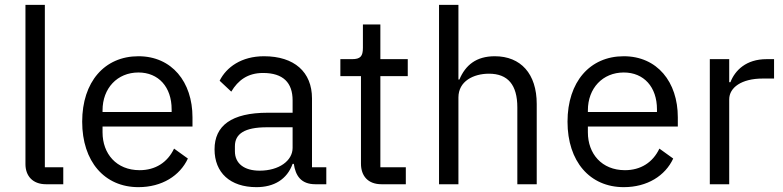

<svg xmlns="http://www.w3.org/2000/svg" viewBox="-20 -760 3230 792"><path d="M241 0V-70H165V-740H85V-83C85 -35 114 0 170 0Z M551 12C648 12 722 -35 755 -106L698 -147C671 -90 621 -58 556 -58C460 -58 403 -126 403 -214V-238H774V-276C774 -422 689 -528 551 -528C411 -528 319 -422 319 -258C319 -94 411 12 551 12ZM551 -461C634 -461 688 -401 688 -309V-298H403V-305C403 -396 464 -461 551 -461Z M1326 0V-70H1267V-354C1267 -463 1194 -528 1069 -528C976 -528 914 -483 886 -427L934 -382C962 -429 1002 -459 1065 -459C1148 -459 1187 -419 1187 -346V-295H1085C934 -295 865 -241 865 -144C865 -48 929 12 1038 12C1110 12 1164 -20 1187 -84H1192C1199 -36 1221 0 1281 0ZM1051 -56C988 -56 949 -85 949 -136V-157C949 -208 989 -235 1081 -235H1187V-150C1187 -97 1131 -56 1051 -56Z M1654 0V-70H1549V-446H1662V-516H1549V-659H1477V-563C1477 -528 1467 -516 1432 -516H1384V-446H1469V-85C1469 -34 1498 0 1554 0Z M1791 0H1871V-358C1871 -425 1933 -456 1997 -456C2075 -456 2114 -410 2114 -317V0H2194V-331C2194 -456 2128 -528 2021 -528C1944 -528 1900 -491 1875 -432H1871V-740H1791Z M2553 12C2650 12 2724 -35 2757 -106L2700 -147C2673 -90 2623 -58 2558 -58C2462 -58 2405 -126 2405 -214V-238H2776V-276C2776 -422 2691 -528 2553 -528C2413 -528 2321 -422 2321 -258C2321 -94 2413 12 2553 12ZM2553 -461C2636 -461 2690 -401 2690 -309V-298H2405V-305C2405 -396 2466 -461 2553 -461Z M2988 0V-350C2988 -399 3039 -436 3126 -436H3173V-516H3142C3058 -516 3012 -470 2993 -421H2988V-516H2908V0Z"/></svg>

Font: IBMKR
Style: Regular
Weight: 400
Designer: Mike Abbink; Paul van der Laan; Pieter van Rosmalen; Wujin Sim; Chorong Kim; Dohee Lee;
Foundry: Sandoll Inc.
Version: Version 1.002